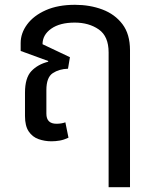

<svg xmlns="http://www.w3.org/2000/svg" viewBox="-20 -578 642 799"><path d="M194 10Q166 10 140.5 1Q115 -8 99.5 -31Q84 -54 84 -95V-192Q84 -254 110.5 -282Q137 -310 180 -321L181 -324L66 -366V-399Q66 -440 93 -476.5Q120 -513 170.5 -535.5Q221 -558 292 -558Q354 -558 406 -538.5Q458 -519 489.5 -477.5Q521 -436 521 -369V201H432V-360Q432 -427 391 -455.5Q350 -484 291 -484Q229 -484 193 -458.5Q157 -433 157 -394L271 -340L263 -292Q226 -291 199.5 -273.5Q173 -256 173 -203V-105Q173 -63 215 -63Q236 -63 252 -69L265 -5Q246 4 228.5 7Q211 10 194 10Z"/></svg>

Font: TSCustom
Style: Regular
Weight: 400
Designer: Monotype Design Team
Foundry: Monotype Imaging Inc.
Version: Version 2.004; ttfautohint (v1.8.3) -l 8 -r 50 -G 200 -x 14 